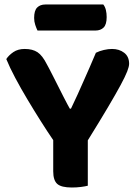

<svg xmlns="http://www.w3.org/2000/svg" viewBox="-20 -828 609 855"><path d="M371 -203V-1Q360 2 340.5 4.5Q321 7 300 7Q253 7 235 -9Q217 -25 217 -65V-204Q191 -242 161 -289.5Q131 -337 102 -385.5Q73 -434 48 -481Q23 -528 8 -565Q19 -582 39.5 -596Q60 -610 90 -610Q125 -610 147 -595.5Q169 -581 189 -541Q191 -538 199 -522.5Q207 -507 217.5 -486.5Q228 -466 240 -442Q252 -418 262.5 -397.5Q273 -377 281 -362Q289 -347 291 -344H296Q312 -377 325.5 -407Q339 -437 352 -466.5Q365 -496 378.5 -526.5Q392 -557 407 -593Q423 -601 442.5 -605.5Q462 -610 479 -610Q511 -610 533 -593Q555 -576 555 -544Q555 -532 546.5 -510Q538 -488 517 -449Q496 -410 460.5 -350Q425 -290 371 -203ZM147 -692Q142 -702 137 -717Q132 -732 132 -748Q132 -781 145.5 -794.5Q159 -808 182 -808H440Q448 -798 451.5 -783.5Q455 -769 455 -752Q455 -719 441.5 -705.5Q428 -692 405 -692Z"/></svg>

Font: Baloo 2 Latin
Style: Bold
Weight: 400
Designer: Sarang Kulkarni and Ek Type
Foundry: Ek Type
Version: Version 1.001